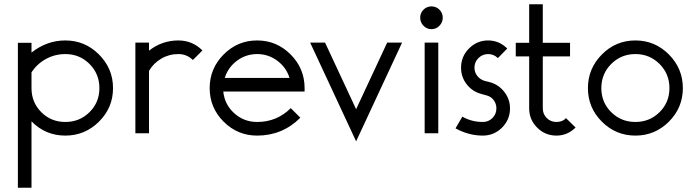

<svg xmlns="http://www.w3.org/2000/svg" viewBox="-20 -626 3271 902"><path d="M287 -436Q379 -436 445 -370Q511 -304 511 -212Q511 -120 445 -54.5Q379 11 287 11Q193 11 128 -56V256H64V-425H128V-379Q200 -436 287 -436ZM128 -286V-212Q128 -145 174 -99Q220 -53 287 -53Q354 -53 400.5 -99Q447 -145 447 -212Q447 -279 400.5 -325.5Q354 -372 287 -372Q238 -372 196 -349Q154 -326 128 -286Z M818 -436Q884 -436 931 -389L886 -344Q858 -372 818 -372Q774 -372 737.5 -350.5Q701 -329 680 -293V0H616V-426H680V-388Q741 -436 818 -436Z M1411 -212V-196H1029Q1035 -135 1080.5 -94Q1126 -53 1188 -53Q1281 -53 1346 -118L1391 -73Q1307 11 1188 11Q1096 11 1030.5 -54.5Q965 -120 965 -212Q965 -304 1030.5 -370Q1096 -436 1188 -436Q1280 -436 1345.5 -370Q1411 -304 1411 -212ZM1036 -260H1340Q1325 -309 1283 -340.5Q1241 -372 1188 -372Q1135 -372 1093 -340.5Q1051 -309 1036 -260Z M1437 -426H1507L1653 -113L1799 -426H1869L1653 38Z M1969.5 -580.5Q1985 -596 2007 -596Q2029 -596 2044.5 -580.5Q2060 -565 2060 -543Q2060 -521 2044.5 -505Q2029 -489 2007 -489Q1985 -489 1969.5 -505Q1954 -521 1954 -543Q1954 -565 1969.5 -580.5ZM1975 -426H2039V0H1975Z M2146 -308Q2146 -361 2183.5 -398.5Q2221 -436 2273 -436Q2325 -436 2363 -398L2319 -353Q2300 -372 2273 -372Q2247 -372 2228 -353.5Q2209 -335 2209 -308Q2209 -286 2222.5 -269Q2236 -252 2257 -246L2281 -240Q2322 -229 2349 -194.5Q2376 -160 2376 -117Q2376 -64 2338.5 -26.5Q2301 11 2248 11Q2182 11 2120 -23L2152 -78Q2196 -53 2248 -53Q2275 -53 2293.5 -71.5Q2312 -90 2312 -117Q2312 -139 2299 -156Q2286 -173 2265 -178L2240 -185Q2199 -196 2172.5 -230Q2146 -264 2146 -308Z M2530 -361V-117Q2530 -90 2548.5 -71.5Q2567 -53 2594 -53Q2623 -53 2639 -71L2684 -27Q2646 11 2594 11Q2541 11 2503.5 -26.5Q2466 -64 2466 -117V-361H2403V-425H2466V-606H2530V-425H2658V-361Z M2807.5 -370Q2873 -436 2965 -436Q3057 -436 3122.5 -370Q3188 -304 3188 -212Q3188 -120 3122.5 -54.5Q3057 11 2965 11Q2873 11 2807.5 -54.5Q2742 -120 2742 -212Q2742 -304 2807.5 -370ZM3078.5 -325.5Q3032 -372 2965 -372Q2898 -372 2851.5 -325.5Q2805 -279 2805 -212Q2805 -145 2851.5 -99Q2898 -53 2965 -53Q3032 -53 3078.5 -99Q3125 -145 3125 -212Q3125 -279 3078.5 -325.5Z"/></svg>

Font: Timtura
Style: Regular
Weight: 400
Version: Version 1.0